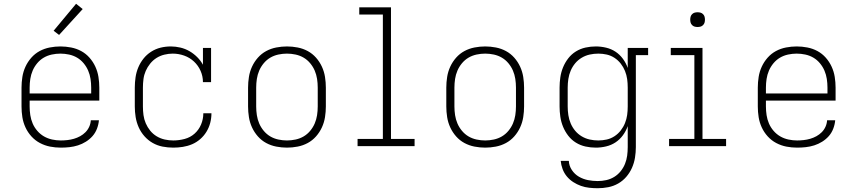

<svg xmlns="http://www.w3.org/2000/svg" viewBox="-20 -774 4540 1017"><path d="M302 8Q273 8 245 2.5Q217 -3 191.5 -16.5Q166 -30 146.5 -51.5Q127 -73 115 -99Q103 -125 98.5 -153Q94 -181 94 -210V-310Q94 -338 98.5 -366.5Q103 -395 115 -421Q127 -447 146 -468.5Q165 -490 190 -503.5Q215 -517 243.5 -522.5Q272 -528 300 -528Q328 -528 356.5 -522.5Q385 -517 410 -503.5Q435 -490 454 -468.5Q473 -447 485 -421Q497 -395 501.5 -366.5Q506 -338 506 -310V-241H137V-210Q137 -187 140.5 -164Q144 -141 153 -120Q162 -99 177.5 -81Q193 -63 213 -51.5Q233 -40 256 -35Q279 -30 302 -30Q319 -30 337 -32Q355 -34 372 -39Q389 -44 404.5 -52.5Q420 -61 432.5 -73.5Q445 -86 452.5 -102.5Q460 -119 461 -137H504Q502 -114 493.5 -92Q485 -70 470 -53Q455 -36 435 -23.5Q415 -11 393 -4Q371 3 348 5.5Q325 8 302 8ZM137 -279H463V-310Q463 -333 459.5 -356Q456 -379 447 -400Q438 -421 423 -439Q408 -457 388.5 -468.5Q369 -480 346 -485Q323 -490 300 -490Q277 -490 254 -485Q231 -480 211.5 -468.5Q192 -457 177 -439Q162 -421 153 -400Q144 -379 140.5 -356Q137 -333 137 -310ZM293 -589 264 -611 383 -754 418 -726Z M898 8Q869 8 841 2.5Q813 -3 788.5 -17Q764 -31 745 -52.5Q726 -74 714.5 -100Q703 -126 698.5 -154Q694 -182 694 -210V-310Q694 -337 698 -364.5Q702 -392 712.5 -417Q723 -442 740 -463.5Q757 -485 780.5 -500Q804 -515 830.5 -521.5Q857 -528 885 -528Q910 -528 935.5 -522Q961 -516 983.5 -503Q1006 -490 1024.5 -471.5Q1043 -453 1055 -431V-520H1098V-339H1055Q1055 -370 1042.5 -398.5Q1030 -427 1007.5 -448Q985 -469 955.5 -479.5Q926 -490 895 -490Q873 -490 850.5 -484.5Q828 -479 809 -467Q790 -455 775.5 -437Q761 -419 752 -398.5Q743 -378 740 -355.5Q737 -333 737 -310V-210Q737 -187 740 -164.5Q743 -142 752 -121Q761 -100 775.5 -82Q790 -64 810 -52Q830 -40 852.5 -35Q875 -30 898 -30Q928 -30 958 -38Q988 -46 1010.5 -66Q1033 -86 1045 -114.5Q1057 -143 1057 -174H1100Q1100 -148 1093.5 -123Q1087 -98 1073.5 -76Q1060 -54 1040.5 -37Q1021 -20 997.5 -10Q974 0 948.5 4Q923 8 898 8Z M1500 8Q1472 8 1443.5 2.5Q1415 -3 1390 -16.5Q1365 -30 1346 -51.5Q1327 -73 1315 -99Q1303 -125 1298.5 -153.5Q1294 -182 1294 -210V-310Q1294 -338 1298.5 -366.5Q1303 -395 1315 -421Q1327 -447 1346 -468.5Q1365 -490 1390 -503.5Q1415 -517 1443.5 -522.5Q1472 -528 1500 -528Q1528 -528 1556.5 -522.5Q1585 -517 1610 -503.5Q1635 -490 1654 -468.5Q1673 -447 1685 -421Q1697 -395 1701.5 -366.5Q1706 -338 1706 -310V-210Q1706 -182 1701.5 -153.5Q1697 -125 1685 -99Q1673 -73 1654 -51.5Q1635 -30 1610 -16.5Q1585 -3 1556.5 2.5Q1528 8 1500 8ZM1500 -30Q1523 -30 1546 -35Q1569 -40 1588.5 -51.5Q1608 -63 1623 -81Q1638 -99 1647 -120Q1656 -141 1659.5 -164Q1663 -187 1663 -210V-310Q1663 -333 1659.5 -356Q1656 -379 1647 -400Q1638 -421 1623 -439Q1608 -457 1588.5 -468.5Q1569 -480 1546 -485Q1523 -490 1500 -490Q1477 -490 1454 -485Q1431 -480 1411.5 -468.5Q1392 -457 1377 -439Q1362 -421 1353 -400Q1344 -379 1340.5 -356Q1337 -333 1337 -310V-210Q1337 -187 1340.5 -164Q1344 -141 1353 -120Q1362 -99 1377 -81Q1392 -63 1411.5 -51.5Q1431 -40 1454 -35Q1477 -30 1500 -30Z M1874 0V-38H2008V-697H1883V-735H2051V-38H2176V0Z M2550 8Q2522 8 2493.5 2.5Q2465 -3 2440 -16.5Q2415 -30 2396 -51.5Q2377 -73 2365 -99Q2353 -125 2348.5 -153.5Q2344 -182 2344 -210V-310Q2344 -338 2348.5 -366.5Q2353 -395 2365 -421Q2377 -447 2396 -468.5Q2415 -490 2440 -503.5Q2465 -517 2493.5 -522.5Q2522 -528 2550 -528Q2578 -528 2606.5 -522.5Q2635 -517 2660 -503.5Q2685 -490 2704 -468.5Q2723 -447 2735 -421Q2747 -395 2751.5 -366.5Q2756 -338 2756 -310V-210Q2756 -182 2751.5 -153.5Q2747 -125 2735 -99Q2723 -73 2704 -51.5Q2685 -30 2660 -16.5Q2635 -3 2606.5 2.5Q2578 8 2550 8ZM2550 -30Q2573 -30 2596 -35Q2619 -40 2638.5 -51.5Q2658 -63 2673 -81Q2688 -99 2697 -120Q2706 -141 2709.5 -164Q2713 -187 2713 -210V-310Q2713 -333 2709.5 -356Q2706 -379 2697 -400Q2688 -421 2673 -439Q2658 -457 2638.5 -468.5Q2619 -480 2596 -485Q2573 -490 2550 -490Q2527 -490 2504 -485Q2481 -480 2461.5 -468.5Q2442 -457 2427 -439Q2412 -421 2403 -400Q2394 -379 2390.5 -356Q2387 -333 2387 -310V-210Q2387 -187 2390.5 -164Q2394 -141 2403 -120Q2412 -99 2427 -81Q2442 -63 2461.5 -51.5Q2481 -40 2504 -35Q2527 -30 2550 -30Z M3146 223Q3124 223 3101 220.5Q3078 218 3057 210.5Q3036 203 3016.5 190.5Q2997 178 2982.5 160.5Q2968 143 2960 121.5Q2952 100 2950 78H2993Q2994 104 3009 126.5Q3024 149 3046.5 162Q3069 175 3094.5 180Q3120 185 3146 185Q3169 185 3191.5 180Q3214 175 3233.5 163Q3253 151 3267.5 133Q3282 115 3290.5 94Q3299 73 3302 50.5Q3305 28 3305 5V-106Q3296 -80 3279.5 -57.5Q3263 -35 3240.5 -20Q3218 -5 3190.5 1.5Q3163 8 3136 8Q3108 8 3081 2Q3054 -4 3030.5 -18.5Q3007 -33 2990 -55Q2973 -77 2962.5 -102.5Q2952 -128 2948 -155.5Q2944 -183 2944 -210V-310Q2944 -337 2948 -364.5Q2952 -392 2962.5 -417.5Q2973 -443 2990 -465Q3007 -487 3030.5 -501.5Q3054 -516 3081 -522Q3108 -528 3136 -528Q3163 -528 3190.5 -521.5Q3218 -515 3240.5 -500Q3263 -485 3279.5 -462.5Q3296 -440 3305 -414V-520H3413V-482H3348V5Q3348 33 3343.5 61Q3339 89 3327.5 115Q3316 141 3297.5 162.5Q3279 184 3254.5 198Q3230 212 3202 217.5Q3174 223 3146 223ZM3149 -30Q3172 -30 3194 -35Q3216 -40 3235 -52.5Q3254 -65 3268 -83Q3282 -101 3290.5 -122Q3299 -143 3302 -165Q3305 -187 3305 -210V-310Q3305 -333 3302 -355Q3299 -377 3290.5 -398Q3282 -419 3268 -437Q3254 -455 3235 -467.5Q3216 -480 3194 -485Q3172 -490 3149 -490Q3126 -490 3103.5 -485Q3081 -480 3061 -468Q3041 -456 3026.5 -438.5Q3012 -421 3003 -400Q2994 -379 2990.5 -356Q2987 -333 2987 -310V-210Q2987 -187 2990.5 -164Q2994 -141 3003 -120Q3012 -99 3026.5 -81.5Q3041 -64 3061 -52Q3081 -40 3103.5 -35Q3126 -30 3149 -30Z M3524 0V-38H3658V-482H3533V-520H3701V-38H3826V0ZM3675 -631Q3667 -631 3659.5 -633Q3652 -635 3646 -641Q3640 -647 3638 -654.5Q3636 -662 3636 -670Q3636 -678 3638 -685.5Q3640 -693 3646 -699Q3652 -705 3659.5 -707Q3667 -709 3675 -709Q3683 -709 3690.5 -707Q3698 -705 3704 -699Q3710 -693 3712 -685.5Q3714 -678 3714 -670Q3714 -662 3712 -654.5Q3710 -647 3704 -641Q3698 -635 3690.5 -633Q3683 -631 3675 -631Z M4202 8Q4173 8 4145 2.5Q4117 -3 4091.5 -16.5Q4066 -30 4046.5 -51.5Q4027 -73 4015 -99Q4003 -125 3998.5 -153Q3994 -181 3994 -210V-310Q3994 -338 3998.5 -366.5Q4003 -395 4015 -421Q4027 -447 4046 -468.5Q4065 -490 4090 -503.5Q4115 -517 4143.5 -522.5Q4172 -528 4200 -528Q4228 -528 4256.5 -522.5Q4285 -517 4310 -503.5Q4335 -490 4354 -468.5Q4373 -447 4385 -421Q4397 -395 4401.5 -366.5Q4406 -338 4406 -310V-241H4037V-210Q4037 -187 4040.5 -164Q4044 -141 4053 -120Q4062 -99 4077.5 -81Q4093 -63 4113 -51.5Q4133 -40 4156 -35Q4179 -30 4202 -30Q4219 -30 4237 -32Q4255 -34 4272 -39Q4289 -44 4304.5 -52.5Q4320 -61 4332.5 -73.5Q4345 -86 4352.5 -102.5Q4360 -119 4361 -137H4404Q4402 -114 4393.5 -92Q4385 -70 4370 -53Q4355 -36 4335 -23.5Q4315 -11 4293 -4Q4271 3 4248 5.5Q4225 8 4202 8ZM4037 -279H4363V-310Q4363 -333 4359.5 -356Q4356 -379 4347 -400Q4338 -421 4323 -439Q4308 -457 4288.5 -468.5Q4269 -480 4246 -485Q4223 -490 4200 -490Q4177 -490 4154 -485Q4131 -480 4111.5 -468.5Q4092 -457 4077 -439Q4062 -421 4053 -400Q4044 -379 4040.5 -356Q4037 -333 4037 -310Z"/></svg>

Font: Iosevka Etoile Extralight
Style: Regular
Weight: 200
Designer: Belleve Invis
Foundry: Belleve Invis
Version: Version 22.1.2; ttfautohint (v1.8.4)